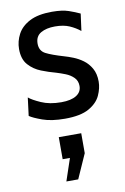

<svg xmlns="http://www.w3.org/2000/svg" viewBox="-90 -553 594 910"><g transform="rotate(-10 207.0 -98.0)"><path d="M200 10Q135 10 92 -5.5Q49 -21 32 -33L43 -120Q59 -106 99.5 -88Q140 -70 196 -70Q243 -70 268.5 -86Q294 -102 294 -131Q294 -156 278 -172Q262 -188 239 -197Q216 -206 196 -212Q162 -221 126.5 -235Q91 -249 66.5 -276.5Q42 -304 42 -353Q42 -390 60 -424Q78 -458 118.5 -479Q159 -500 226 -500Q275 -500 305.5 -489.5Q336 -479 359 -468L348 -386Q326 -404 297.5 -416.5Q269 -429 228 -429Q186 -429 159.5 -413.5Q133 -398 133 -363Q133 -328 161 -313.5Q189 -299 247 -282Q265 -277 289 -267.5Q313 -258 335 -242Q357 -226 372 -200Q387 -174 387 -136Q387 -104 371.5 -70Q356 -36 315.5 -13Q275 10 200 10ZM211 304H154L190 197H155V91H263V187Z"/></g></svg>

Font: Cabin VF Beta
Style: Regular
Weight: 400
Designer: Pablo Impallari
Foundry: Pablo Impallari. http://www.impallari.com Igino Marini. http://www.ikern.com
Version: Version 2.200